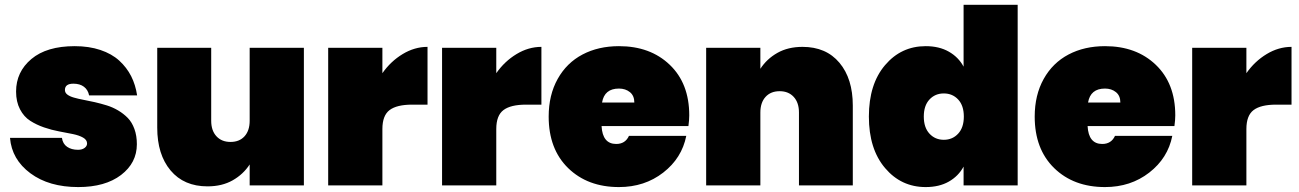

<svg xmlns="http://www.w3.org/2000/svg" viewBox="-20 -760 5324 787"><path d="M541 -168.9Q541 -92.3 476.1 -42.7Q411.1 6.8 300.8 6.8Q180.7 6.8 104.5 -49.8Q28.3 -106.4 21 -194.8H233.9Q237.3 -170.4 255.1 -158.2Q272.9 -146 299.8 -146Q316.4 -146 326.7 -153.6Q336.9 -161.1 336.9 -171.9Q336.9 -186.5 320.8 -195.8Q304.7 -205.1 279.1 -210.4Q253.4 -215.8 222.4 -221.4Q191.4 -227.1 160.4 -237.8Q129.4 -248.5 103.8 -264.9Q78.1 -281.2 62 -312Q45.9 -342.8 45.9 -384.8Q45.9 -465.3 108.6 -518.1Q171.4 -570.8 286.1 -570.8Q344.7 -570.8 391.4 -555.2Q438 -539.6 468.8 -511.5Q499.5 -483.4 517.6 -447.8Q535.6 -412.1 542 -369.1H345.2Q340.8 -391.6 324.2 -404.3Q307.6 -417 280.8 -417Q246.1 -417 246.1 -391.1Q246.1 -379.9 256.1 -372.3Q266.1 -364.7 283.2 -359.9Q300.3 -355 322.5 -350.8Q344.7 -346.7 369.1 -341.1Q393.6 -335.4 418 -327.9Q442.4 -320.3 464.6 -307.1Q486.8 -293.9 503.9 -276.4Q521 -258.8 531 -231.2Q541 -203.6 541 -168.9Z M1225.6 -564V0H1003.4V-85.9Q977.1 -45.4 933.6 -20.8Q890.1 3.9 830.6 3.9Q733.9 3.9 679.2 -61.3Q624.5 -126.5 624.5 -236.8V-564H845.7V-265.1Q845.7 -224.6 867.2 -201.4Q888.7 -178.2 924.8 -178.2Q961.4 -178.2 982.4 -201.4Q1003.4 -224.6 1003.4 -265.1V-564Z M1547.4 -231V0H1325.2V-564H1547.4V-460Q1581.5 -508.8 1630.4 -538.3Q1679.2 -567.9 1732.4 -567.9V-331.1H1669.4Q1606.4 -331.1 1576.9 -308.8Q1547.4 -286.6 1547.4 -231Z M2014.2 -231V0H1792V-564H2014.2V-460Q2048.3 -508.8 2097.2 -538.3Q2146 -567.9 2199.2 -567.9V-331.1H2136.2Q2073.2 -331.1 2043.7 -308.8Q2014.2 -286.6 2014.2 -231Z M2517.1 -397Q2457.5 -397 2447.8 -339.8H2580.1Q2580.1 -367.7 2562 -382.3Q2543.9 -397 2517.1 -397ZM2793 -203.1Q2774.9 -111.8 2698.5 -52.5Q2622.1 6.8 2517.1 6.8Q2388.7 6.8 2308.8 -71Q2229 -148.9 2229 -282.2Q2229 -370.6 2265.9 -436.5Q2302.7 -502.4 2367.7 -536.6Q2432.6 -570.8 2517.1 -570.8Q2645.5 -570.8 2725.3 -494.4Q2805.2 -418 2805.2 -287.1Q2805.2 -268.1 2801.8 -243.2H2445.8Q2449.7 -169.9 2505.9 -169.9Q2543 -169.9 2558.1 -203.1Z M3254.9 0V-298.8Q3254.9 -339.4 3233.4 -362.8Q3211.9 -386.2 3175.8 -386.2Q3139.2 -386.2 3117.9 -362.8Q3096.7 -339.4 3096.7 -298.8V0H2874.5V-564H3096.7V-478Q3123 -518.6 3166.5 -543.2Q3210 -567.9 3269.5 -567.9Q3366.2 -567.9 3420.9 -502.7Q3475.6 -437.5 3475.6 -327.1V0Z M3774.4 -570.8Q3829.6 -570.8 3869.1 -548.3Q3908.7 -525.9 3929.7 -486.8V-740.2H4151.4V0H3929.7V-77.1Q3908.7 -38.1 3869.1 -15.6Q3829.6 6.8 3774.4 6.8Q3673.8 6.8 3607.7 -71.3Q3541.5 -149.4 3541.5 -282.2Q3541.5 -415 3607.7 -492.9Q3673.8 -570.8 3774.4 -570.8ZM3907.5 -212.2Q3930.7 -237.3 3930.7 -282.2Q3930.7 -327.1 3907.5 -352.1Q3884.3 -377 3848.6 -377Q3813 -377 3789.8 -352.1Q3766.6 -327.1 3766.6 -282.2Q3766.6 -237.3 3789.8 -212.2Q3813 -187 3848.6 -187Q3884.3 -187 3907.5 -212.2Z M4509.3 -397Q4449.7 -397 4439.9 -339.8H4572.3Q4572.3 -367.7 4554.2 -382.3Q4536.1 -397 4509.3 -397ZM4785.2 -203.1Q4767.1 -111.8 4690.7 -52.5Q4614.3 6.8 4509.3 6.8Q4380.9 6.8 4301 -71Q4221.2 -148.9 4221.2 -282.2Q4221.2 -370.6 4258.1 -436.5Q4294.9 -502.4 4359.9 -536.6Q4424.8 -570.8 4509.3 -570.8Q4637.7 -570.8 4717.5 -494.4Q4797.4 -418 4797.4 -287.1Q4797.4 -268.1 4793.9 -243.2H4438Q4441.9 -169.9 4498 -169.9Q4535.2 -169.9 4550.3 -203.1Z M5088.9 -231V0H4866.7V-564H5088.9V-460Q5123 -508.8 5171.9 -538.3Q5220.7 -567.9 5273.9 -567.9V-331.1H5210.9Q5147.9 -331.1 5118.4 -308.8Q5088.9 -286.6 5088.9 -231Z"/></svg>

Font: SVN-Poppins Black
Style: Regular
Weight: 900
Designer: Ninad Kale (Devanagari), Jonny Pinhorn (Latin)
Foundry: Indian Type Foundry
Version: Version 3.002 2017